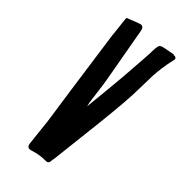

<svg xmlns="http://www.w3.org/2000/svg" viewBox="-244 -817 875 875"><g transform="rotate(45 194.0 -379.0)"><path d="M159 5Q136 12 133 -14Q131 -27 126.5 -72.5Q122 -118 119 -142Q111 -202 93 -322Q87 -366 74.5 -454Q62 -542 56 -586Q53 -605 50.5 -626Q48 -647 45.5 -672.5Q43 -698 41 -712Q40 -717 40 -729Q45 -731 67.5 -740Q90 -749 102 -753Q123 -760 128 -734Q133 -704 143 -649Q153 -594 161 -549Q169 -504 176 -464Q180 -443 185 -401Q190 -359 191 -355Q193 -334 198 -317Q199 -326 200.5 -343Q202 -360 203 -368Q205 -385 208 -417Q211 -449 213.5 -475Q216 -501 218 -524Q220 -549 222 -577Q224 -605 226.5 -639Q229 -673 230 -692V-705Q231 -738 237 -745Q243 -752 275 -757Q281 -758 293 -760.5Q305 -763 311 -764L310 -761Q321 -763 326 -758.5Q331 -754 328 -743Q321 -715 316.5 -681.5Q312 -648 311 -625.5Q310 -603 309.5 -561.5Q309 -520 308 -503Q304 -414 279 -202L261 -43Q260 -40 259 -32.5Q258 -25 258 -22Q256 -8 242 -8H239Q205 -9 159 5Z"/></g></svg>

Font: Because We Connect
Style: Regular
Weight: 400
Designer: Liz Wetzel, Aaron Williamson, Russ McMullin
Foundry: Red Hat
Version: Version 1.000